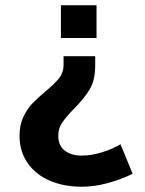

<svg xmlns="http://www.w3.org/2000/svg" viewBox="-20 -519 548 728"><path d="M211 -375V-499H346V-375ZM54 -4Q54 -44 68 -74.5Q82 -105 101.5 -125.5Q121 -146 153 -173Q188 -202 204.5 -223Q221 -244 221 -271V-306H341V-270Q341 -215 320 -180Q299 -145 259 -105Q229 -74 215 -53Q201 -32 201 -4Q201 33 225.5 52Q250 71 290 71Q326 71 366.5 58.5Q407 46 437 28L483 140Q438 162 387.5 175.5Q337 189 290 189Q221 189 167.5 165.5Q114 142 84 98Q54 54 54 -4Z"/></svg>

Font: XXII Aven Bold
Style: Regular
Weight: 700
Designer: Lecter Johnson
Foundry: Doubletwo Studios
Version: Version 1.001